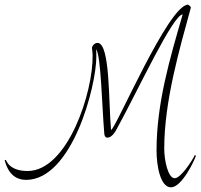

<svg xmlns="http://www.w3.org/2000/svg" viewBox="-20 -744 860 823"><path d="M815 -79C802 -52 754 20 729 20C700 20 684 -57 684 -107C684 -311 750 -535 798 -711C798 -717 791 -721 786 -724C702 -724 474 -187 456 -187C445 -303 453 -560 398 -560C383 -560 376 -546 374 -540C375 -530 377 -517 377 -508C380 -349 270 -11 98 -11C61 -11 21 -21 5 -59L0 -57C7 -32 25 27 92 27C288 27 393 -372 393 -502C393 -520 392 -533 392 -533C413 -506 417 -288 427 -172C428 -161 431 -154 441 -154C459 -154 475 -180 481 -192C575 -364 722 -682 763 -682C708 -493 651 -301 651 -99C651 -34 667 59 713 59C759 59 814 -56 820 -77Z"/></svg>

Font: Stalemate
Style: Regular
Weight: 400
Designer: Astigmatic (AOETI)
Foundry: Astigmatic (AOETI)
Version: Version 001.000